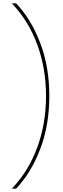

<svg xmlns="http://www.w3.org/2000/svg" viewBox="-20 -954 378 1160"><path d="M77 186H54V183Q153 79 205.5 -64.5Q258 -208 258 -374Q258 -540 205.5 -683.5Q153 -827 54 -931V-934H77Q167 -840 222.5 -695.5Q278 -551 278 -374Q278 -197 222.5 -52.5Q167 92 77 186Z"/></svg>

Font: SVN-Poppins Thin
Style: Regular
Weight: 100
Designer: Ninad Kale (Devanagari), Jonny Pinhorn (Latin)
Foundry: Indian Type Foundry
Version: Version 3.002 2017